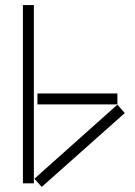

<svg xmlns="http://www.w3.org/2000/svg" viewBox="-20 -720 530 754"><path d="M70 -700V0H113V-700ZM127 -353V-310H441V-353ZM115 -18 144 14 470 -276 441 -309Z"/></svg>

Font: Anthony
Style: Regular
Weight: 400
Designer: Sun Young Oh
Foundry: Velvetyne Type Foundry
Version: Version 1.000;hotconv 1.0.109;makeotfexe 2.5.65596